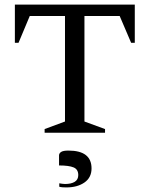

<svg xmlns="http://www.w3.org/2000/svg" viewBox="-20 -580 654 839"><path d="M175 0V-16L264 -49V-510H110L61 -393H45V-560H569V-393H553L503 -510H349V-49L439 -16V0ZM270 239Q263 239 254 238.5Q245 238 239 236V221Q245 222 252 223Q259 224 264 224Q291 224 306.5 214.5Q322 205 322 185Q322 160 301.5 151.5Q281 143 238 143V99Q238 90 247 84Q256 78 279 78Q380 78 380 156Q380 196 349 217.5Q318 239 270 239Z"/></svg>

Font: Spectral SC
Style: Regular
Weight: 400
Designer: Jean-Baptiste Levee
Foundry: Production Type
Version: Version 2.001